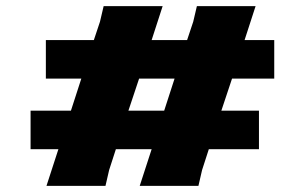

<svg xmlns="http://www.w3.org/2000/svg" viewBox="-20 -608 997 628"><path d="M132 0 171 -120H80V-246H212L246 -351H130V-477H287L307 -537L319 -588H512L476 -477H592L612 -537L624 -588H816L780 -477H877V-351H739L704 -246H827V-120H663L641 -52L629 0H437L476 -120H359L337 -52L325 0ZM400 -246H517L551 -351H435Z"/></svg>

Font: Goldman
Style: Bold
Weight: 700
Designer: Jaikishan Patel
Version: Version 1.000; ttfautohint (v1.8.3)